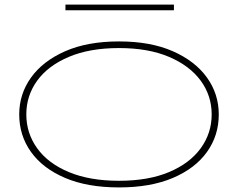

<svg xmlns="http://www.w3.org/2000/svg" viewBox="-20 -808 1040 839"><path d="M500 11Q362 11 264.5 -30.5Q167 -72 115.5 -144Q64 -216 64 -308Q64 -397 115.5 -469Q167 -541 264.5 -584Q362 -627 500 -627Q638 -627 735.5 -584Q833 -541 884.5 -469Q936 -397 936 -308Q936 -216 884.5 -144Q833 -72 735.5 -30.5Q638 11 500 11ZM500 -18Q628 -18 718.5 -56Q809 -94 857 -160Q905 -226 905 -308Q905 -390 857 -455.5Q809 -521 718.5 -559.5Q628 -598 500 -598Q372 -598 281 -559.5Q190 -521 142.5 -455.5Q95 -390 95 -308Q95 -226 142.5 -160Q190 -94 281 -56Q372 -18 500 -18ZM266 -763V-788H740V-763Z"/></svg>

Font: Inconsolata UltraExpanded ExtraLight
Style: Regular
Weight: 200
Width: 9
Monospace: yes
Designer: Raph Levien, Cyreal, Brenton Simpson
Foundry: Raph Levien, Cyreal, Google
Version: Version 3.001; ttfautohint (v1.8.2.53-6de2)